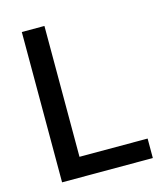

<svg xmlns="http://www.w3.org/2000/svg" viewBox="-109 -812 782 897"><g transform="rotate(-15 282.0 -363.5)"><path d="M80.1 0V-727.1H189.5V-94.2H519V0Z"/></g></svg>

Font: Karasuma Gothic
Style: Regular
Weight: 500
Designer: Rasmus Andersson / Ryoko Nishizuka
Foundry: Genbu
Version: Version 1.00